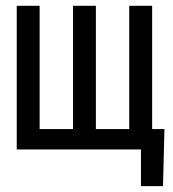

<svg xmlns="http://www.w3.org/2000/svg" viewBox="-20 -510 590 655"><path d="M37.1 0H460.9V125H536.1L541 -69.8H499V-490.2H420.9V-69.8H307.1V-490.2H229V-69.8H115.2V-490.2H37.1Z"/></svg>

Font: CodeNewRoman Nerd Font Mono
Style: Regular
Weight: 400
Monospace: yes
Designer: Sam Radian
Foundry: Code New Roman
Version: Version 2.00 November 29, 2014;Nerd Fonts 3.2.1